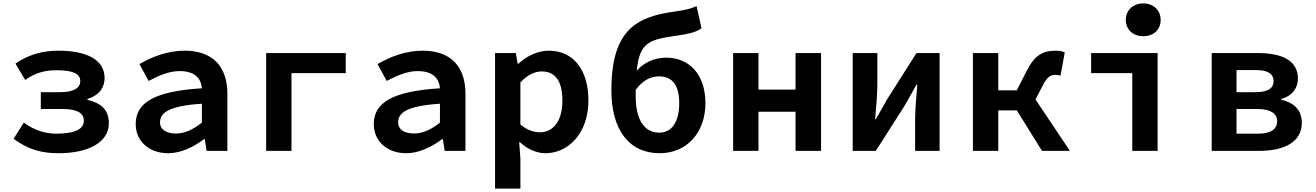

<svg xmlns="http://www.w3.org/2000/svg" viewBox="-20 -887 7740 1129"><path d="M60 -71C149 -4 232 14 325 14C496 14 620 -48 620 -162C620 -241 575 -281 494 -300V-305C568 -328 595 -377 595 -428C595 -539 484 -589 323 -589C228 -589 146 -565 71 -513L128 -417C190 -459 242 -474 313 -474C412 -474 452 -452 452 -410C452 -369 412 -345 335 -345H220V-246H347C431 -246 473 -224 473 -177C473 -128 422 -101 310 -101C252 -101 185 -118 120 -166Z M778 -157C778 -58 855 14 969 14C1045 14 1120 -24 1180 -69H1184L1195 0H1317V-335C1317 -502 1225 -589 1065 -589C966 -589 873 -553 800 -510L854 -411C916 -444 976 -469 1036 -469C1124 -469 1162 -428 1167 -368C889 -350 778 -285 778 -157ZM1167 -166C1119 -128 1070 -102 1014 -102C961 -102 921 -123 921 -168C921 -225 976 -265 1167 -277Z M1545 -575V0H1694V-457H2013V-575Z M2178 -157C2178 -58 2255 14 2369 14C2445 14 2520 -24 2580 -69H2584L2595 0H2717V-335C2717 -502 2625 -589 2465 -589C2366 -589 2273 -553 2200 -510L2254 -411C2316 -444 2376 -469 2436 -469C2524 -469 2562 -428 2567 -368C2289 -350 2178 -285 2178 -157ZM2567 -166C2519 -128 2470 -102 2414 -102C2361 -102 2321 -123 2321 -168C2321 -225 2376 -265 2567 -277Z M2891 -575V222H3040V46L3033 -51H3037C3081 -10 3136 14 3187 14C3318 14 3440 -99 3440 -297C3440 -473 3354 -589 3207 -589C3142 -589 3076 -557 3028 -512H3024L3013 -575ZM3287 -295C3287 -170 3229 -109 3155 -109C3123 -109 3079 -121 3040 -155V-403C3083 -447 3124 -467 3165 -467C3249 -467 3287 -405 3287 -295Z M3899 -548C3832 -548 3768 -522 3724 -471C3741 -644 3802 -655 3971 -679C4024 -687 4074 -697 4105 -721L4076 -851C4040 -835 4011 -828 3940 -818C3723 -787 3575 -711 3575 -356C3575 -125 3678 14 3859 14C4015 14 4128 -103 4128 -281C4128 -455 4027 -548 3899 -548ZM3857 -107C3768 -107 3718 -184 3718 -322V-358C3760 -418 3811 -438 3856 -438C3931 -438 3974 -389 3974 -281C3974 -176 3934 -107 3857 -107Z M4291 -575V0H4440V-230H4658V0H4808V-575H4658V-360H4440V-575Z M4994 -575V0H5130L5301 -268C5319 -301 5350 -354 5369 -389H5374C5368 -317 5361 -241 5361 -183V0H5505V-575H5369L5199 -307C5181 -273 5149 -221 5130 -186H5126C5132 -257 5139 -333 5139 -392V-575Z M6069 -302 6111 -383C6139 -437 6158 -447 6187 -447C6198 -447 6207 -445 6216 -442L6241 -579C6225 -586 6208 -589 6190 -589C6113 -589 6065 -565 6016 -468L5959 -356H5850V-575H5701V0H5850V-238H5959L6107 0H6271Z M6600 -770C6600 -712 6643 -674 6703 -674C6762 -674 6805 -712 6805 -770C6805 -827 6762 -867 6703 -867C6643 -867 6600 -827 6600 -770ZM6638 -457V0H6787V-575H6396V-457Z M7105 -575V0H7387C7525 0 7635 -48 7635 -165C7635 -244 7584 -284 7514 -301V-305C7581 -324 7612 -371 7612 -425C7612 -537 7509 -575 7375 -575ZM7363 -345H7251V-475H7366C7439 -475 7469 -450 7469 -410C7469 -370 7439 -345 7363 -345ZM7378 -101H7251V-246H7375C7454 -246 7490 -217 7490 -175C7490 -130 7457 -101 7378 -101Z"/></svg>

Font: Kawkab Mono
Style: Bold
Weight: 700
Monospace: yes
Designer: Abdullah Arif
Foundry: Abdullah Arif
Version: Version 1.000;PS 000.500;hotconv 1.0.88;makeotf.lib2.5.64775